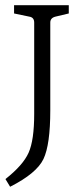

<svg xmlns="http://www.w3.org/2000/svg" viewBox="-20 -588 323 740"><path d="M173.8 -501V-163.1Q173.8 -30.3 147.5 24.9Q121.1 80.1 19 131.8L1 102.1Q68.8 48.8 90.3 0.5Q111.8 -47.9 111.8 -148.9V-501Q111.8 -521 92.8 -523.9L34.2 -536.1V-567.9H245.1V-536.1L193.8 -523.9Q173.8 -519 173.8 -501Z"/></svg>

Font: Yrsa-Light
Style: Regular
Weight: 300
Designer: Anna Giedrys (Yrsa+Rasa design), David Brezina (Yrsa art-direction, Rasa art-direction, design)
Foundry: Rosetta Type Foundry
Version: Version 1.001;PS 1.1;hotconv 1.0.88;makeotf.lib2.5.647800